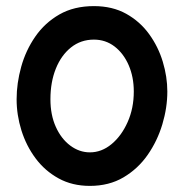

<svg xmlns="http://www.w3.org/2000/svg" viewBox="-20 -564 606 632"><path d="M289.1 -543.9Q350.1 -543.9 395.5 -518.6Q440.9 -493.2 470.9 -451.7Q501 -410.2 515.9 -360.6Q530.8 -311 530.8 -262.7Q530.8 -209.5 514.4 -154.8Q498 -100.1 466.1 -54.2Q434.1 -8.3 386.5 19.8Q338.9 47.9 275.9 47.9Q217.8 47.9 172.9 23.2Q127.9 -1.5 97.2 -42.7Q66.4 -84 50.5 -134.8Q34.7 -185.5 34.7 -237.3Q34.7 -290 49.8 -344.2Q64.9 -398.4 96.2 -443.6Q127.4 -488.8 175.5 -516.4Q223.6 -543.9 289.1 -543.9ZM289.1 -433.6Q246.1 -433.6 213.9 -408Q181.6 -382.3 163.8 -338.1Q146 -293.9 146 -237.3Q146 -185.5 163.8 -146.2Q181.6 -106.9 211.4 -84.7Q241.2 -62.5 275.9 -62.5Q314.5 -62.5 347.2 -89.6Q379.9 -116.7 400.1 -162.1Q420.4 -207.5 420.4 -262.7Q420.4 -310.5 403.6 -349.4Q386.7 -388.2 357.2 -410.9Q327.6 -433.6 289.1 -433.6Z"/></svg>

Font: Mikhak-FD SemiBold
Style: Regular
Weight: 600
Designer: Amin Abedi
Version: Version 3.2